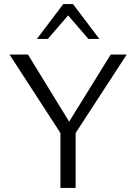

<svg xmlns="http://www.w3.org/2000/svg" viewBox="-20 -927 672 947"><path d="M278 -271 27 -658H118L321 -327L526 -658H605L353 -271V0H278ZM316 -851 216 -735H162L292 -907H340L470 -735H416Z"/></svg>

Font: LXGW Bright GB
Style: Regular
Weight: 400
Designer: Christian Thalmann (Catharsis Fonts)
Foundry: LXGW / Christian Thalmann (Catharsis Fonts) / Fontworks Inc.
Version: Version 5.510